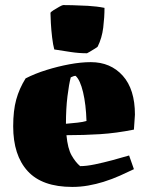

<svg xmlns="http://www.w3.org/2000/svg" viewBox="-20 -726 573 757"><path d="M265 11Q146 11 89 -51.5Q32 -114 32 -228Q32 -290 44 -333.5Q56 -377 81 -417Q118 -436 163 -450Q208 -464 253.5 -472.5Q299 -481 338 -481Q416 -481 464 -427.5Q512 -374 512 -274L508 -215Q438 -201 374.5 -197Q311 -193 242 -193Q247 -140 262.5 -113Q278 -86 296 -71Q321 -71 354.5 -78Q388 -85 423.5 -94.5Q459 -104 489 -113L508 -59Q483 -47 453 -33.5Q423 -20 388 -9Q359 0 328 5.5Q297 11 265 11ZM240 -238Q264 -240 286 -242.5Q308 -245 321 -249Q319 -314 307.5 -362.5Q296 -411 278 -427Q271 -427 259 -421Q252 -395 246 -346.5Q240 -298 240 -238ZM194 -531Q189 -549 185.5 -578.5Q182 -608 180.5 -635.5Q179 -663 179 -675Q179 -678 190.5 -685.5Q202 -693 214 -699.5Q226 -706 229 -706Q238 -706 265 -705.5Q292 -705 327 -703Q362 -701 392 -695Q392 -658 387 -617Q382 -576 365 -542Q365 -541 354.5 -534.5Q344 -528 334 -522Q324 -516 323 -516Q291 -516 258.5 -521Q226 -526 194 -531Z"/></svg>

Font: Labrada Black
Style: Regular
Weight: 900
Designer: Mercedes Jáuregui
Foundry: Omnibus-Type Team
Version: Version 1.000; ttfautohint (v1.8.4.7-5d5b)